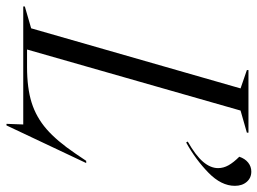

<svg xmlns="http://www.w3.org/2000/svg" viewBox="-176 -638 814 607"><g transform="rotate(90 231.5 -334.0)"><path d="M-52 -5 17 -25 207 -687 149 -707V-712H347V-707L277 -687L84 -12H139Q206 -12 252 -26.5Q298 -41 335.5 -73.5Q373 -106 413 -165L436 -199H443L324 53H319L321 0H-52ZM459 -616Q459 -633 450 -649Q441 -665 423 -683Q429 -701 441.5 -711Q454 -721 470 -721Q490 -721 502.5 -706.5Q515 -692 515 -669Q515 -626 473.5 -585.5Q432 -545 378 -515L375 -520Q419 -545 439 -568.5Q459 -592 459 -616Z"/></g></svg>

Font: Nyght Serif Light Italic
Style: Regular
Weight: 300
Italic angle: -16°
Designer: Maksym Kobuzan
Version: Version 0.410